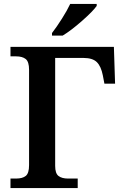

<svg xmlns="http://www.w3.org/2000/svg" viewBox="-20 -951 617 971"><path d="M33 -48H61Q94 -48 110.5 -61.5Q127 -75 127 -116V-598Q127 -639 110 -652.5Q93 -666 61 -666H33V-714H556L562 -528H508L500 -570Q491 -616 469.5 -637Q448 -658 402 -658H259V-112Q259 -74 276 -61Q293 -48 324 -48H373V0H33ZM243 -784Q267 -815 293.5 -857Q320 -899 335 -931H469V-921Q450 -894 395 -845.5Q340 -797 297 -771H243Z"/></svg>

Font: Noto Serif SemiBold
Style: Regular
Weight: 600
Designer: Monotype Design Team
Foundry: Monotype Imaging Inc.
Version: Version 1.001